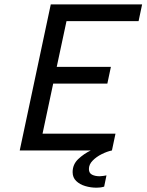

<svg xmlns="http://www.w3.org/2000/svg" viewBox="-20 -688 672 878"><path d="M70.2 0 212.2 -668H629.9L613.7 -591.3H284.1L239.4 -382.1H487.1L470.9 -305.6H223.2L174.5 -76.7H508.1L491.9 0Q469.6 4.6 445 16.9Q420.5 29.2 403.6 46.6Q386.6 63.9 386.6 85Q386.6 103.5 400.9 110.8Q415.1 118 435.9 118Q442.8 118 452.3 116.5Q461.9 115 466.9 114L456.3 165.5Q446.6 168.3 438.1 169.3Q429.6 170.3 421.5 170.3Q394.7 170.3 369.7 162.8Q344.6 155.4 328.4 139.6Q312.1 123.9 312.1 99.3Q312.1 63.7 337.8 39.4Q363.4 15.2 395.1 0Z"/></svg>

Font: Atkinson Hyperlegible Mono ExtraLight
Style: Italic
Weight: 200
Italic angle: -12°
Monospace: yes
Designer: Elliott Scott, Megan Eiswerth, Linus Boman, Theodore Petrosky, Letters from Sweden
Foundry: Applied Design Works, Letters from Sweden
Version: Version 2.001